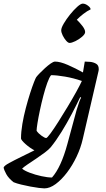

<svg xmlns="http://www.w3.org/2000/svg" viewBox="-94 -840 586 1060"><path d="M151 200Q142 200 121 197.5Q100 195 74 190Q48 185 23 179Q-2 173 -19 166Q-47 144 -59.5 121Q-72 98 -74 85Q-71 75 -43.5 60Q-16 45 22 26.5Q60 8 96 -10Q70 -24 47 -44.5Q24 -65 22 -75Q22 -112 29.5 -156Q37 -200 48.5 -243.5Q60 -287 72 -324.5Q84 -362 93.5 -386Q103 -410 106 -414Q111 -421 124.5 -435Q138 -449 154.5 -464Q171 -479 186 -489.5Q201 -500 210 -500Q238 -500 280.5 -481.5Q323 -463 364 -440L374 -500Q385 -500 403 -498.5Q421 -497 436 -488.5Q451 -480 451 -460Q451 -458 451 -454.5Q451 -451 450 -448L363 -73Q352 -24 329 24.5Q306 73 276 112.5Q246 152 213.5 176Q181 200 151 200ZM161 -78Q166 -78 184.5 -103Q203 -128 228 -167.5Q253 -207 279.5 -251Q306 -295 327 -333Q348 -371 358 -393Q312 -409 265 -417Q218 -425 188 -425Q178 -413 167 -382.5Q156 -352 145.5 -312Q135 -272 126.5 -232Q118 -192 113 -161Q108 -130 108 -118Q117 -104 135 -91Q153 -78 161 -78ZM193 140Q243 84 278 -45L329 -233Q336 -257 343 -276Q350 -295 354 -301L349 -304Q329 -262 302.5 -211.5Q276 -161 246 -112.5Q216 -64 186 -27Q175 -14 153 2.5Q131 19 105.5 36Q80 53 58.5 67.5Q37 82 28 91Q40 102 70 113.5Q100 125 134.5 132.5Q169 140 193 140ZM290 -603Q282 -603 271 -615.5Q260 -628 252 -644.5Q244 -661 244 -673Q244 -686 258 -710Q272 -734 292.5 -759.5Q313 -785 332.5 -802.5Q352 -820 363 -820Q377 -820 392 -808.5Q407 -797 406 -788Q388 -780 366 -763Q344 -746 330 -731Q346 -716 361 -696.5Q376 -677 376 -663Q376 -652 359.5 -637.5Q343 -623 322.5 -613Q302 -603 290 -603Z"/></svg>

Font: Texturina 72pt 72pt Medium
Style: Italic
Weight: 500
Italic angle: -11°
Designer: Guillermo Torres Carreño
Foundry: Omnibus-Type
Version: Version 1.002; ttfautohint (v1.8.3)